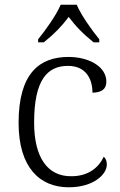

<svg xmlns="http://www.w3.org/2000/svg" viewBox="-20 -786 512 816"><path d="M142 -619V-606H166C210 -641 242 -674 272 -714C302 -674 334 -641 378 -606H402V-619C371 -657 325 -721 306 -766H238C219 -721 173 -657 142 -619ZM272 10C379 10 434 -46 434 -86C434 -101 430 -112 421 -120C399 -73 355 -37 283 -37C184 -36 125 -114 125 -265C125 -448 182 -506 269 -506C344 -506 373 -452 373 -392C412 -393 432 -407 432 -439C432 -503 358 -544 271 -544C150 -544 59 -477 59 -264C59 -73 150 10 272 10Z"/></svg>

Font: Noto Serif Light
Style: Regular
Weight: 300
Designer: Monotype Design Team
Foundry: Monotype Imaging Inc.
Version: Version 2.013